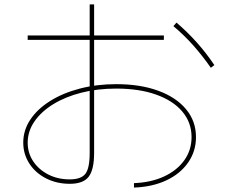

<svg xmlns="http://www.w3.org/2000/svg" viewBox="-20 -825 1040 867"><path d="M585 2Q662 -1 720.5 -28Q779 -55 812 -101Q845 -147 845 -206Q845 -272 803 -321.5Q761 -371 684.5 -398Q608 -425 505 -425Q420 -425 347.5 -406.5Q275 -388 220.5 -354.5Q166 -321 135.5 -276.5Q105 -232 105 -181Q105 -134 130 -96.5Q155 -59 198 -37Q241 -15 295 -15Q346 -15 365.5 -40Q385 -65 385 -135V-805H405V-135Q405 -59 380.5 -27Q356 5 295 5Q236 5 188 -19.5Q140 -44 112.5 -86.5Q85 -129 85 -181Q85 -237 117 -285Q149 -333 206.5 -369Q264 -405 340.5 -425Q417 -445 505 -445Q613 -445 694 -415.5Q775 -386 820 -332Q865 -278 865 -206Q865 -142 829.5 -91Q794 -40 731 -10.5Q668 19 585 22ZM105 -645V-665H720V-645ZM932 -519Q895 -572 854 -618.5Q813 -665 763 -707L777 -723Q827 -680 869 -633Q911 -586 948 -531Z"/></svg>

Font: M PLUS 1 Thin Thin
Style: Regular
Weight: 250
Version: Version 1.001